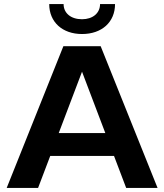

<svg xmlns="http://www.w3.org/2000/svg" viewBox="-20 -928 810 948"><path d="M477 -700H293L13 0H168L228 -158H543L603 0H758ZM548 -908H474C474 -863 438 -833 385 -833C330 -833 294 -863 294 -908H223C223 -819 288 -760 385 -760C483 -760 548 -819 548 -908ZM270 -271 385 -574 500 -271Z"/></svg>

Font: Goli SemiBold
Style: Regular
Weight: 600
Designer: jaikishan Patel
Foundry: MagicType
Version: Version 1.000;Glyphs 3.2 (3242)